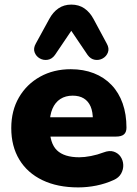

<svg xmlns="http://www.w3.org/2000/svg" viewBox="-20 -804 595 835"><path d="M320 11Q230 11 164.5 -20.5Q99 -52 64 -110Q29 -168 29 -247Q29 -323 62.5 -380.5Q96 -438 154.5 -470.5Q213 -503 288 -503Q343 -503 388 -485.5Q433 -468 465 -434.5Q497 -401 513.5 -354Q530 -307 530 -249Q530 -229 519 -219.5Q508 -210 484 -210H178V-294H400L384 -281Q384 -318 374 -341Q364 -364 344.5 -376Q325 -388 296 -388Q265 -388 242.5 -373.5Q220 -359 208 -331Q196 -303 196 -261V-252Q196 -181 227.5 -150.5Q259 -120 325 -120Q347 -120 375.5 -125.5Q404 -131 430 -141Q456 -151 475 -144.5Q494 -138 504.5 -122.5Q515 -107 516 -87.5Q517 -68 507 -49.5Q497 -31 474 -21Q439 -5 399.5 3Q360 11 320 11ZM444 -615Q456 -594 449.5 -576.5Q443 -559 427 -550Q411 -541 392.5 -544Q374 -547 361 -565L290 -670L219 -565Q206 -547 187.5 -544Q169 -541 153 -550Q137 -559 130.5 -576.5Q124 -594 136 -615L194 -721Q210 -751 234 -767.5Q258 -784 290 -784Q323 -784 347 -767.5Q371 -751 387 -721Z"/></svg>

Font: Nunito ExtraLight Black
Style: Regular
Weight: 900
Version: Version 3.602